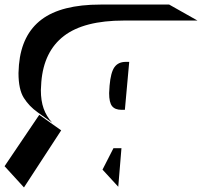

<svg xmlns="http://www.w3.org/2000/svg" viewBox="-148 -826 887 841"><path d="M717 -736 593 -806H292Q121 -806 34 -740.5Q-53 -675 -65 -542Q-67 -516 -67 -506Q-67 -434 -43.5 -397Q-20 -360 17 -334L80 -289Q55 -317 43 -351Q31 -385 31 -431Q31 -441 33 -467Q44 -601 132 -668.5Q220 -736 395 -736ZM418 -555H403Q370 -555 353.5 -532Q337 -509 332 -451Q330 -427 330 -418Q330 -377 343 -361Q356 -345 384 -345H399ZM120 -255 24 -323 -128 -98 -43 -5ZM370 -8 384 -177H349L301 -83Z"/></svg>

Font: FFF_HK Layer Middle
Style: Regular
Weight: 400
Italic angle: -5°
Designer: bBox Type GmbH
Foundry: bBox Type GmbH
Version: Version 0.002